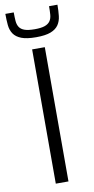

<svg xmlns="http://www.w3.org/2000/svg" viewBox="-98 -928 473 969"><g transform="rotate(-10 138.5 -444.0)"><path d="M4 0ZM106 0V-688H171V0ZM4 -745ZM271 -888Q271 -857 268 -830.5Q265 -804 252 -785Q239 -766 212 -755.5Q185 -745 137 -745Q89 -745 62 -755.5Q35 -766 22 -785Q9 -804 6.5 -830.5Q4 -857 4 -888H47Q47 -863 48.5 -844Q50 -825 58.5 -812Q67 -799 85.5 -792.5Q104 -786 137 -786Q170 -786 188.5 -792.5Q207 -799 216 -812Q225 -825 226.5 -844Q228 -863 228 -888Z"/></g></svg>

Font: Azeri Sans Light
Style: Regular
Weight: 300
Designer: Hector Gatti & Omnibus-Type (original fonts) / Cristiano Sobral (main changes and remastering)
Version: Version 1.000; ttfautohint (v1.6)